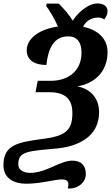

<svg xmlns="http://www.w3.org/2000/svg" viewBox="-40 -872 644 1114"><path d="M353 221C407 227 458 189 458 138C458 89 432 60 379 60C309 60 228 131 136 131C96 131 66 114 66 82C66 5 121 5 295 -11C400 -22 535 -71 535 -221C535 -311 475 -359 408 -371C512 -387 584 -460 584 -569C584 -644 534 -697 442 -717C457 -747 487 -770 528 -770C541 -770 554 -768 565 -759C575 -774 584 -787 584 -806C584 -836 561 -852 526 -852C467 -852 406 -791 382 -752C361 -787 337 -814 301 -851H231L228 -837C245 -816 278 -761 296 -718C178 -701 115 -643 115 -580C115 -520 165 -495 229 -495C240 -593 273 -661 356 -661C410 -661 433 -623 433 -567C433 -464 361 -403 253 -403H179L166 -337H244C341 -337 380 -296 380 -215C380 -112 336 -81 200 -65C61 -46 -20 -30 -20 86C-20 165 43 194 113 194C194 194 278 169 320 169C359 169 361 192 353 221Z"/></svg>

Font: Noto Serif SemiCondensed Extra
Style: Italic
Weight: 800
Width: 4
Italic angle: -12°
Designer: Monotype Design Team
Foundry: Monotype Imaging Inc.
Version: Version 1.901